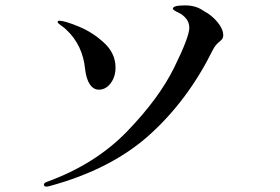

<svg xmlns="http://www.w3.org/2000/svg" viewBox="-20 -701 1040 713"><path d="M143 -15Q143 -22 155 -26Q334 -91 452 -213Q570 -335 626.5 -449.5Q683 -564 683 -598Q683 -617 671.5 -631.5Q660 -646 643 -654Q634 -658 628 -662Q622 -666 622 -669Q622 -681 668 -681Q708 -681 737 -660Q766 -645 787.5 -619Q809 -593 809 -570Q809 -562 806 -557.5Q803 -553 796 -547Q780 -535 770 -515Q678 -329 535.5 -200.5Q393 -72 164 -10Q157 -8 152 -8Q148 -8 145.5 -10Q143 -12 143 -15ZM296 -445Q287 -534 226 -591Q219 -598 206.5 -606.5Q194 -615 194 -619Q194 -624 201 -624Q219 -624 271 -603Q323 -582 366 -542.5Q409 -503 409 -450Q409 -416 391 -392Q373 -368 347 -368Q327 -368 313.5 -388Q300 -408 296 -445Z"/></svg>

Font: Shippori Mincho SemiBold
Style: Regular
Weight: 600
Designer: FONTDASU
Foundry: FONTDASU / Google Inc. / but / Adobe
Version: Version 3.110; ttfautohint (v1.8.3)